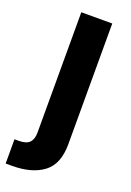

<svg xmlns="http://www.w3.org/2000/svg" viewBox="-169 -599 585 857"><g transform="rotate(20 123.5 -171.0)"><path d="M62 -545.9H209V27.8Q209 122.1 154.5 163.1Q100.1 204.1 5.4 204.1H-24.4V88.9H-4.9Q31.7 88.9 46.9 73Q62 57.1 62 25.9Z"/></g></svg>

Font: Inter
Style: Bold
Weight: 700
Designer: Rasmus Andersson
Foundry: rsms
Version: Version 4.001;git-9221beed3